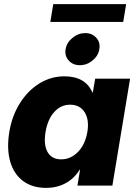

<svg xmlns="http://www.w3.org/2000/svg" viewBox="-20 -895 651 926"><path d="M203.1 11.2Q135.7 11.2 91.1 -22.2Q46.4 -55.7 29.1 -116.5Q11.7 -177.2 24.9 -258.8Q38.1 -337.4 76.4 -397.9Q114.7 -458.5 170.2 -492.7Q225.6 -526.9 290.5 -526.9Q392.1 -526.9 425.8 -448.7H427.7L439 -515.6H607.4L522 0H353.5L366.2 -76.7H364.3Q337.9 -33.7 295.9 -11.2Q253.9 11.2 203.1 11.2ZM274.9 -126.5Q321.3 -126.5 356.2 -162.4Q391.1 -198.2 401.4 -258.8Q411.1 -318.4 387.9 -354.2Q364.7 -390.1 318.4 -390.1Q273.4 -390.1 241.7 -355Q210 -319.8 199.7 -258.8Q189.5 -196.8 209.5 -161.6Q229.5 -126.5 274.9 -126.5ZM588.4 -875 574.2 -789.1H222.7L236.8 -875ZM365.2 -580.6Q331.5 -580.6 311.3 -603.3Q291 -626 296.4 -657.7Q301.8 -689.9 329.6 -712.6Q357.4 -735.4 391.1 -735.4Q424.3 -735.4 444.6 -712.6Q464.8 -689.9 459 -657.7Q454.1 -626 426.5 -603.3Q398.9 -580.6 365.2 -580.6Z"/></svg>

Font: Inter Display Extra Bold
Style: Italic
Weight: 800
Italic angle: -9.39999°
Designer: Rasmus Andersson
Foundry: rsms
Version: Version 4.000;git-4fc901f